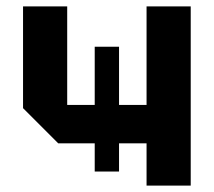

<svg xmlns="http://www.w3.org/2000/svg" viewBox="-20 -580 668 600"><path d="M576 -560V0H438V-132H162L52 -242V-560H190V-252H438V-560ZM352 -44H276V-434H352Z"/></svg>

Font: Tektur SemiBold
Style: Regular
Weight: 600
Designer: Adam Jagosz
Foundry: Adam Jagosz
Version: Version 1.005;gftools[0.9.30]